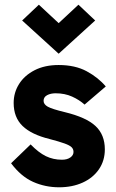

<svg xmlns="http://www.w3.org/2000/svg" viewBox="-20 -780 491 815"><path d="M231 15Q172 15 120.5 -8Q69 -31 27 -87L110 -167Q144 -132 175 -117Q206 -102 243 -102Q265 -102 278.5 -111.5Q292 -121 292 -135Q292 -147 284 -155Q276 -163 254 -171Q232 -179 190 -190Q113 -209 75.5 -245.5Q38 -282 38 -343Q38 -387 61 -423.5Q84 -460 127 -482Q170 -504 229 -504Q299 -504 348 -477.5Q397 -451 429 -413L339 -336Q317 -356 286 -370Q255 -384 216 -384Q195 -384 180 -376Q165 -368 165 -352Q165 -337 183 -327Q201 -317 255 -304Q346 -282 385.5 -245Q425 -208 425 -146Q425 -98 400 -61.5Q375 -25 331 -5Q287 15 231 15ZM229 -552 74 -693 145 -760 261 -652H197L313 -760L384 -693Z"/></svg>

Font: Gabarito
Style: Bold
Weight: 700
Designer: Leandro Assis / Alvaro Franca / Felipe Casaprima
Foundry: Naipe Foundry
Version: Version 1.000